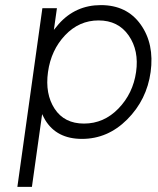

<svg xmlns="http://www.w3.org/2000/svg" viewBox="-20 -532 617 752"><path d="M203 -500 191 -415Q196 -421 201 -427Q206 -433 210 -438Q276 -512 375 -512Q477 -512 531 -436Q585 -360 570 -250Q555 -141 478 -64Q402 12 301 12Q202 12 157 -62Q154 -67 151 -73Q148 -79 145 -85L105 200H48L146 -500ZM309 -48Q387 -48 444 -107Q501 -166 513 -250Q525 -334 484 -393Q443 -452 366 -452Q290 -452 235 -394Q180 -336 168 -250Q156 -164 194 -106Q232 -48 309 -48Z"/></svg>

Font: Unageo
Style: Light-Italic
Weight: 300
Designer: Richard Sepsi
Foundry: Richard Sepsi
Version: Version 2.000